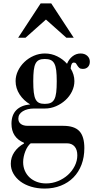

<svg xmlns="http://www.w3.org/2000/svg" viewBox="-20 -774 558 1120"><path d="M240 326Q198 326 161.5 315Q125 304 99 284.5Q73 265 58 238.5Q43 212 43 181Q43 144 63.5 113.5Q84 83 120 63V59Q47 28 47 -52Q47 -103 75 -131.5Q103 -160 156 -165Q118 -187 94.5 -223Q71 -259 71 -301Q71 -332 85 -361Q99 -390 122.5 -412.5Q146 -435 177 -448.5Q208 -462 242 -462Q280 -462 313.5 -445.5Q347 -429 371 -402Q382 -429 403 -445.5Q424 -462 450 -462Q474 -462 489 -448.5Q504 -435 504 -414Q504 -395 493 -383.5Q482 -372 463 -372Q449 -372 442.5 -378Q436 -384 432 -390.5Q428 -397 424 -403Q420 -409 411 -409Q403 -409 398.5 -401.5Q394 -394 392 -375Q414 -339 414 -301Q414 -270 400 -241Q386 -212 362 -190Q338 -168 307 -154.5Q276 -141 242 -141H179Q139 -141 113 -125Q87 -109 87 -82Q87 -62 101.5 -51Q116 -40 142 -40H349Q414 -40 443 -9Q472 22 472 90Q472 143 455.5 186.5Q439 230 408.5 261Q378 292 335 309Q292 326 240 326ZM249 296Q285 296 318 282.5Q351 269 376 246.5Q401 224 416 194Q431 164 431 132Q431 99 415 80.5Q399 62 370 62H159Q150 69 142 81Q134 93 128 108Q122 123 118.5 139.5Q115 156 115 172Q115 199 125 222Q135 245 153 261.5Q171 278 195.5 287Q220 296 249 296ZM241 -168Q262 -168 275.5 -174Q289 -180 297 -195Q305 -210 308 -235.5Q311 -261 311 -300Q311 -338 308 -363Q305 -388 297 -403Q289 -418 275.5 -424Q262 -430 241 -430Q221 -430 208 -424Q195 -418 187.5 -403.5Q180 -389 177 -364Q174 -339 174 -300Q174 -261 177 -235.5Q180 -210 187.5 -195Q195 -180 208 -174Q221 -168 241 -168ZM367 -554 248 -660 129 -554H86L217 -754H279L410 -554Z"/></svg>

Font: Libre Bodoni
Style: Regular
Weight: 400
Designer: Pablo Impallari, Rodrigo Fuenzalida
Foundry: Pablo Impallari, Rodrigo Fuenzalida
Version: Version 1.001; ttfautohint (v1.5.65-e2d9)